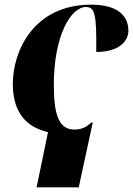

<svg xmlns="http://www.w3.org/2000/svg" viewBox="-20 -564 571 824"><path d="M186 3 137 240H318L378 -38H372C353 -21 334 -8 299 -8C232 -8 211 -73 211 -200C211 -411 284 -534 349 -534C388 -534 395 -498 393 -341C492 -341 531 -388 531 -432C531 -494 488 -544 371 -544C124 -544 35 -344 35 -204C35 -96 80 -27 171 -1C176 1 181 2 186 3Z"/></svg>

Font: Noto Serif Display SemiCondensed Black
Style: Italic
Weight: 900
Width: 4
Italic angle: -12°
Designer: Monotype Design Team
Foundry: Monotype Imaging Inc.
Version: Version 2.009